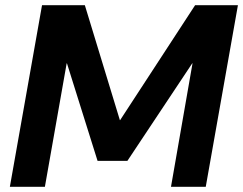

<svg xmlns="http://www.w3.org/2000/svg" viewBox="-20 -720 937 740"><path d="M18 0 142 -700H307L442 -257H443L732 -700H897L773 0H639L722 -476H721L471 -100H356L238 -476H237L153 0Z"/></svg>

Font: DM Sans 28pt
Style: Bold Italic
Weight: 700
Italic angle: -10°
Version: Version 4.004;gftools[0.9.30]